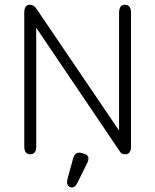

<svg xmlns="http://www.w3.org/2000/svg" viewBox="-20 -648 659 815"><path d="M355.5 24.4Q355.5 34.2 350.6 43L310.5 124Q300.8 147.5 286.1 147.5Q264.6 147.5 264.6 123Q264.6 119.1 267.6 107.4L291 22.5Q297.9 0 315.4 0Q326.2 0 340.8 5.9Q355.5 11.7 355.5 24.4ZM511.7 6.8Q498 6.8 492.2 0L133.8 -530.3V-25.4Q133.8 6.8 108.4 6.8Q83 6.8 83 -26.4V-593.8Q83 -627.9 106.4 -627.9Q124 -627.9 135.7 -609.4L485.4 -93.8V-592.8Q485.4 -627.9 509.8 -627.9Q536.1 -627.9 536.1 -593.8V-26.4Q536.1 6.8 511.7 6.8Z"/></svg>

Font: Jura
Style: Book
Weight: 400
Version: Version 2.3